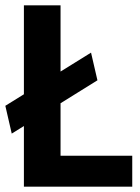

<svg xmlns="http://www.w3.org/2000/svg" viewBox="-22 -703 529 723"><path d="M22.2 -199.9 -1.9 -304.6 320.8 -504.8 344.9 -400.6ZM68 0V-683H206V-116.6H476V0Z"/></svg>

Font: Cairo
Style: Regular
Weight: 400
Designer: Mohamed Gaber, Accademia di Belle Arti di Urbino
Foundry: Kief Type Foundry, Accademia di Belle Arti di Urbino
Version: Version 3.120